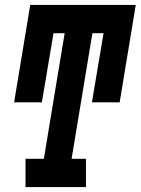

<svg xmlns="http://www.w3.org/2000/svg" viewBox="-20 -755 568 775"><path d="M83 0V-114H157L241 -621H196L149 -342H37L102 -735H528L463 -342H351L398 -621H353L269 -114H327V0Z"/></svg>

Font: Iosevka Curly Slab Heavy
Style: Italic
Weight: 900
Italic angle: -9°
Monospace: yes
Designer: Belleve Invis
Foundry: Belleve Invis
Version: Version 22.1.2; ttfautohint (v1.8.4)